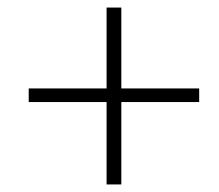

<svg xmlns="http://www.w3.org/2000/svg" viewBox="-20 -577 580 508"><path d="M262 -89V-307H56V-343H262V-557H301V-343H507V-307H301V-89Z"/></svg>

Font: DM Serif Text
Style: Italic
Weight: 400
Italic angle: -12°
Designer: Colophon Foundry, Frank Grießhammer
Foundry: Colophon Foundry
Version: Version 5.100; ttfautohint (v1.8.2)